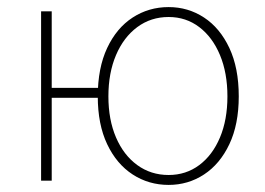

<svg xmlns="http://www.w3.org/2000/svg" viewBox="-20 -510 748 542"><path d="M96 0V-478H126V-262H268V-234H126V0ZM456 12Q400 12 354.5 -17.5Q309 -47 282.5 -103Q256 -159 256 -238Q256 -318 282.5 -374.5Q309 -431 354.5 -460.5Q400 -490 456 -490Q511 -490 556 -460.5Q601 -431 627.5 -374.5Q654 -318 654 -238Q654 -159 627.5 -103Q601 -47 556 -17.5Q511 12 456 12ZM456 -16Q505 -16 542.5 -44Q580 -72 601 -122Q622 -172 622 -238Q622 -304 601 -354.5Q580 -405 542.5 -433.5Q505 -462 456 -462Q406 -462 367.5 -433.5Q329 -405 307.5 -354.5Q286 -304 286 -238Q286 -172 307.5 -122Q329 -72 367.5 -44Q406 -16 456 -16Z"/></svg>

Font: SourceSans3VF
Style: Regular
Weight: 200
Designer: Paul D. Hunt
Foundry: Adobe
Version: Version 3.052;hotconv 1.1.0;makeotfexe 2.6.0